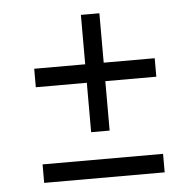

<svg xmlns="http://www.w3.org/2000/svg" viewBox="-43 -623 608 600"><g transform="rotate(-5 261.0 -323.5)"><path d="M72 -367V-425H232V-580H290V-425H450V-367H290V-212H232V-367ZM72 -67V-125H450V-67Z"/></g></svg>

Font: Domine
Style: Regular
Weight: 400
Designer: Pablo Impallari, Rodrigo Fuenzalida, Brenda Gallo
Foundry: Pablo Impallari, Rodrigo Fuenzalida, Brenda Gallo
Version: Version 2.000